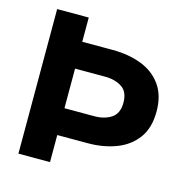

<svg xmlns="http://www.w3.org/2000/svg" viewBox="-100 -763 829 857"><g transform="rotate(15 314.5 -334.0)"><path d="M60 0V-668H206V-556H347Q419 -556 478 -534Q537 -512 572 -464Q607 -416 607 -341Q607 -265 572 -217.5Q537 -170 478 -147.5Q419 -125 347 -125H206V0ZM206 -249H344Q391 -249 422.5 -270Q454 -291 454 -341Q454 -391 422.5 -411.5Q391 -432 344 -432H206Z"/></g></svg>

Font: Atkinson Hyperlegible Next
Style: Bold
Weight: 700
Designer: Elliott Scott, Megan Eiswerth, Linus Boman, Theodore Petrosky, Letters from Sweden
Foundry: Applied Design Works, Letters from Sweden
Version: Version 2.001